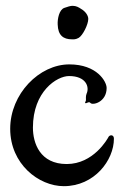

<svg xmlns="http://www.w3.org/2000/svg" viewBox="-20 -626 436 659"><path d="M371 -150C371 -164 358 -164 353 -157C349 -149 301 -63 209 -63C117 -63 93 -135 93 -188C93 -312 175 -365 217 -365C276 -365 288 -327 277 -304C274 -296 275 -288 275 -282C275 -279 270 -273 273 -272C277 -270 285 -279 290 -273C297 -263 346 -275 346 -324C346 -346 313 -405 218 -405C115 -405 15 -304 15 -184C15 -63 113 13 199 13C304 13 371 -76 371 -150ZM178 -542C179 -505 197 -491 227 -491C233 -491 239 -490 250 -496C264 -504 283 -542 283 -561C283 -573 273 -587 259 -595C250 -601 242 -606 229 -606C222 -606 212 -603 201 -599C183 -593 177 -561 178 -542Z"/></svg>

Font: Oregano
Style: Regular
Weight: 400
Designer: Astigmatic (AOETI)
Foundry: Astigmatic (AOETI)
Version: Version 1.000